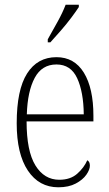

<svg xmlns="http://www.w3.org/2000/svg" viewBox="-20 -786 463 816"><path d="M228 10Q146 10 98.5 -61Q51 -132 51 -262Q51 -404 95 -473.5Q139 -543 220 -543Q296 -543 336.5 -477Q377 -411 377 -294V-270H93Q93 -144 130.5 -83Q168 -22 232 -22Q279 -22 308 -47.5Q337 -73 351 -105Q362 -99 362 -82Q362 -65 347 -43.5Q332 -22 302 -6Q272 10 228 10ZM336 -300Q335 -395 308 -453.5Q281 -512 220 -512Q158 -512 127.5 -455Q97 -398 94 -300ZM183 -619Q205 -658 225.5 -695Q246 -732 259 -766H315V-756Q304 -739 283.5 -711.5Q263 -684 238.5 -656Q214 -628 194 -606H183Z"/></svg>

Font: Noto Serif Lao Condensed ExtraLight
Style: Regular
Weight: 200
Width: 3
Designer: Monotype Design Team
Foundry: Monotype Imaging Inc.
Version: Version 2.003; ttfautohint (v1.8.4.7-5d5b)